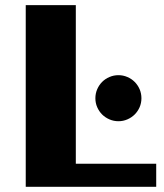

<svg xmlns="http://www.w3.org/2000/svg" viewBox="-20 -723 636 743"><path d="M584.5 0H79.6V-703.1H273.4V-89.4H584.5ZM527.3 -342.8Q527.3 -324.2 520.3 -308.1Q513.2 -292 501.2 -280Q489.3 -268.1 472.9 -261Q456.5 -253.9 438.5 -253.9Q419.9 -253.9 403.6 -261Q387.2 -268.1 375.2 -280Q363.3 -292 356.2 -308.1Q349.1 -324.2 349.1 -342.8Q349.1 -361.3 356.2 -377.7Q363.3 -394 375.2 -406Q387.2 -418 403.6 -425Q419.9 -432.1 438.5 -432.1Q456.5 -432.1 472.9 -425Q489.3 -418 501.2 -406Q513.2 -394 520.3 -377.7Q527.3 -361.3 527.3 -342.8Z"/></svg>

Font: Aclonica
Style: Regular
Weight: 400
Version: Version 1.001